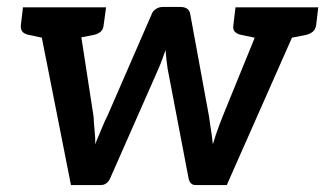

<svg xmlns="http://www.w3.org/2000/svg" viewBox="-20 -532 935 552"><path d="M184 0 83 -511H173Q201 -511 204 -489L249 -197Q250 -176 252 -156.5Q254 -137 254 -117Q257 -127 263.5 -141.5Q270 -156 276 -171Q282 -186 288 -197L416 -491Q419 -500 428 -506Q437 -512 448 -512H498Q524 -512 527 -491L581 -197Q582 -187 584.5 -172Q587 -157 589 -142.5Q591 -128 592 -117Q595 -128 600 -143Q605 -158 610.5 -172.5Q616 -187 620 -197L739 -489Q742 -499 751.5 -505Q761 -511 773 -511H858L632 0H542Q526 0 522 -20L462 -334Q460 -347 458.5 -360.5Q457 -374 456 -388Q451 -375 446.5 -362Q442 -349 435 -333L297 -20Q288 0 270 0ZM151 -482 155 -511H230L226 -482ZM721 -482 725 -511H800L796 -482ZM147 -511 123 -419 61 -432Q49 -435 44 -441.5Q39 -448 40 -460L46 -511ZM285 -511 278 -460Q277 -448 270 -441.5Q263 -435 251 -432L185 -419L184 -511ZM757 -511 734 -419 672 -432Q660 -435 654.5 -441.5Q649 -448 651 -460L657 -511ZM895 -511 889 -460Q887 -448 880 -441.5Q873 -435 861 -432L796 -419L795 -511Z"/></svg>

Font: Aleo SemiBold
Style: Italic
Weight: 600
Italic angle: -7°
Designer: Alessio Laiso
Foundry: Alessio Laiso
Version: Version 2.001;gftools[0.9.29]